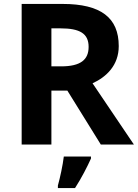

<svg xmlns="http://www.w3.org/2000/svg" viewBox="-20 -734 700 975"><path d="M298 -714H90V0H241V-274H322L492 0H660L450 -311C520 -343 583 -402 583 -500C583 -644 492 -714 298 -714ZM287 -590C385 -590 430 -564 430 -496C430 -431 390 -397 290 -397H241V-590ZM442 71V61H304C299 104 285 169 274 208V221H361C395 168 422 115 442 71Z"/></svg>

Font: Noto Sans Adlam
Style: Bold
Weight: 700
Designer: Mark Jamra, Neil Patel
Foundry: JamraPatel LLC
Version: Version 3.001